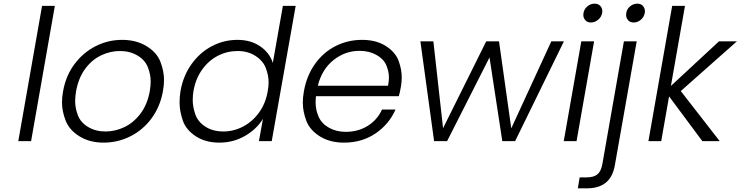

<svg xmlns="http://www.w3.org/2000/svg" viewBox="-20 -772 4050 1050"><path d="M280 -740 150 0H80L210 -740Z M547 8Q470 8 414.5 -26.5Q359 -61 339 -112.5Q319 -164 319 -212Q319 -241 325 -273Q340 -358 387.5 -421.5Q435 -485 503 -519.5Q571 -554 648 -554Q725 -554 781.5 -519.5Q838 -485 857.5 -433.5Q877 -382 877 -335Q877 -306 871 -273Q856 -189 809 -125Q762 -61 693 -26.5Q624 8 547 8ZM557 -53Q611 -53 661.5 -77.5Q712 -102 749 -151.5Q786 -201 799 -273Q804 -302 804 -327Q804 -365 788.5 -404.5Q773 -444 731.5 -468.5Q690 -493 636 -493Q582 -493 531.5 -468.5Q481 -444 445 -394.5Q409 -345 396 -273Q391 -244 391 -218Q391 -181 406 -141.5Q421 -102 462 -77.5Q503 -53 557 -53Z M967 -274Q982 -358 1027.5 -421.5Q1073 -485 1138.5 -519.5Q1204 -554 1279 -554Q1351 -554 1402.5 -519Q1454 -484 1472 -428L1527 -740H1597L1466 0H1396L1418 -122Q1383 -65 1319.5 -28.5Q1256 8 1179 8Q1104 8 1050.5 -27Q997 -62 979.5 -113.5Q962 -165 962 -212Q962 -241 967 -274ZM1444 -273Q1449 -299 1449 -322Q1449 -359 1434 -399Q1419 -439 1377.5 -466Q1336 -493 1280 -493Q1222 -493 1171.5 -467Q1121 -441 1085.5 -391.5Q1050 -342 1038 -274Q1034 -248 1034 -225Q1034 -188 1048 -147Q1062 -106 1103 -79.5Q1144 -53 1202 -53Q1258 -53 1309.5 -80Q1361 -107 1397 -157Q1433 -207 1444 -273Z M2173 -301Q2167 -265 2161 -246H1708Q1706 -228 1706 -211Q1706 -171 1722.5 -133.5Q1739 -96 1779 -73.5Q1819 -51 1871 -51Q1939 -51 1991.5 -84Q2044 -117 2069 -173H2143Q2108 -93 2034 -42.5Q1960 8 1861 8Q1784 8 1729 -26.5Q1674 -61 1655 -112Q1636 -163 1636 -210Q1636 -240 1642 -273Q1657 -358 1702.5 -422Q1748 -486 1815 -520Q1882 -554 1960 -554Q2038 -554 2090.5 -520Q2143 -486 2160 -439Q2177 -392 2177 -350Q2177 -326 2173 -301ZM2102 -303Q2107 -327 2107 -349Q2107 -381 2092.5 -415.5Q2078 -450 2038 -472Q1998 -494 1946 -494Q1868 -494 1804.5 -444Q1741 -394 1718 -303Z M3064 -546 2797 0H2727L2657 -458L2425 0H2354L2279 -546H2350L2403 -71L2639 -546H2709L2776 -70L2995 -546Z M3212 -649Q3191 -649 3180.5 -662Q3170 -675 3170 -690Q3170 -696 3171 -701Q3175 -723 3192.5 -737.5Q3210 -752 3231 -752Q3252 -752 3263 -739.5Q3274 -727 3274 -711Q3274 -706 3273 -701Q3269 -679 3251 -664Q3233 -649 3212 -649ZM3229 -546 3133 0H3063L3159 -546Z M3446 -649Q3425 -649 3414.5 -662Q3404 -675 3404 -690Q3404 -696 3405 -701Q3408 -723 3426 -737.5Q3444 -752 3465 -752Q3486 -752 3496.5 -739Q3507 -726 3507 -710Q3507 -706 3506 -701Q3502 -679 3484.5 -664Q3467 -649 3446 -649ZM3343 129Q3332 195 3293.5 226.5Q3255 258 3189 258H3140L3150 198H3188Q3227 198 3247 181.5Q3267 165 3274 126L3392 -546H3462Z M3821 0 3639 -245 3596 0H3526L3656 -740H3726L3649 -302L3912 -546H4010L3703 -274L3916 0Z"/></svg>

Font: Fz Poppins Light
Style: Italic
Weight: 300
Italic angle: -10°
Designer: Ninad Kale (Devanagari), Jonny Pinhorn (Latin)
Foundry: Indian Type Foundry
Version: Vit hóa bi Vntype.Com & FontZin.Com